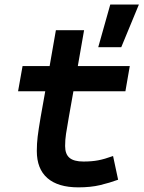

<svg xmlns="http://www.w3.org/2000/svg" viewBox="-20 -805 626 835"><path d="M320.8 9.8Q232.4 9.8 186.3 -30.3Q140.1 -70.3 140.1 -148.4Q140.1 -180.7 143.8 -210.9Q147.5 -241.2 156.7 -295.4L176.8 -408.2H58.6L78.1 -517.6H195.8L223.1 -673.8H345.7L318.4 -517.6H544.4L525.4 -408.2H299.3L279.3 -295.4Q271 -248 267.1 -222.7Q263.2 -197.3 263.2 -169.9Q263.2 -134.8 282.2 -118.7Q301.3 -102.5 342.8 -102.5Q378.9 -102.5 406.5 -107.7Q434.1 -112.8 471.7 -126.5L493.7 -23.4Q456.5 -9.8 415.5 0Q374.5 9.8 320.8 9.8ZM407.2 -599.6 459.5 -785.2H584L507.3 -599.6Z"/></svg>

Font: Cascadia Code PL SemiBold
Style: Italic
Weight: 600
Italic angle: -10°
Monospace: yes
Designer: Aaron Bell
Foundry: Saja Typeworks
Version: Version 2404.023; ttfautohint (v1.8.4)